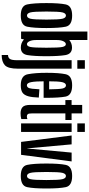

<svg xmlns="http://www.w3.org/2000/svg" viewBox="589 -1414 1054 2273"><g transform="rotate(90 1116.5 -278.0)"><path d="M164.5 3.5Q280.5 3.5 296.5 -72.2Q312.5 -148 312.5 -300Q312.5 -453 296.5 -528.8Q280.5 -604.5 164.5 -604.5Q49 -604.5 33 -528.8Q17 -453 17 -300Q17 -148 33 -72.2Q49 3.5 164.5 3.5ZM164.5 -70Q138 -70 127.5 -110.5Q117 -151 117 -300Q117 -449.5 127.5 -490.2Q138 -531 164.5 -531Q191.5 -531 202 -490.2Q212.5 -449.5 212.5 -300Q212.5 -151 202 -110.5Q191.5 -70 164.5 -70Z M354 0H439.5L454 -65V-785H354ZM543.5 3Q619.5 3 632.8 -76Q646 -155 646 -300Q646 -445.5 632.8 -524.2Q619.5 -603 543.5 -603Q490 -603 448.8 -566.8Q407.5 -530.5 407.5 -469.5L454.5 -426.5Q454.5 -471 468.8 -500.5Q483 -530 504 -530Q527.5 -530 536.5 -488.8Q545.5 -447.5 545.5 -300Q545.5 -151.5 536.5 -110.5Q527.5 -69.5 504 -69.5Q483 -69.5 468.8 -99Q454.5 -128.5 454.5 -175L407.5 -130Q407.5 -69 448.8 -33Q490 3 543.5 3Z M631.5 229.5Q711.5 229.5 752.5 192Q793.5 154.5 793.5 36V-598.5H693.5V42.5Q693.5 111.5 677.8 133Q662 154.5 631.5 154.5ZM693.5 -755V-666H794V-755Z M990 3.5V-68.5Q963 -68.5 953 -118.5Q942.5 -168 942.5 -301Q942.5 -445 953.5 -488Q964.5 -531.5 991 -531.5Q1019 -531.5 1028.5 -489Q1036.5 -449 1038 -332.5H932.5V-267H1138Q1138.5 -283.5 1138.5 -301Q1138.5 -450.5 1124 -528Q1108 -604.5 991 -604.5Q875 -604.5 859 -527Q842.5 -449.5 842.5 -301.5Q842.5 -168 859 -81.5Q874 3.5 990 3.5ZM990 -68.5V3.5Q1047.5 3.5 1077 -16.5Q1106 -36.5 1120 -84.5Q1133 -131 1135.5 -210L1037.5 -217Q1035 -170 1031 -131.5Q1026.5 -93.5 1015.5 -81Q1005.5 -68.5 990 -68.5Z M1321.5 6Q1357 6 1390 -2.5V-75Q1376 -68.5 1358 -68.5Q1341 -68.5 1332 -79.5Q1323 -90.5 1323 -129V-524.5H1401.5V-598H1323V-723.5H1222.5V-598H1165V-524.5H1222.5V-108.5Q1222.5 -40 1249.2 -17Q1276 6 1321.5 6Z M1441.5 0H1542.5V-598.5H1441.5ZM1441.5 -755V-666H1542.5V-755Z M1660.5 0H1813.5L1891.5 -598.5H1787L1738.5 -72H1737L1689.5 -598.5H1584.5Z M2064 3.5Q2180 3.5 2196 -72.2Q2212 -148 2212 -300Q2212 -453 2196 -528.8Q2180 -604.5 2064 -604.5Q1948.5 -604.5 1932.5 -528.8Q1916.5 -453 1916.5 -300Q1916.5 -148 1932.5 -72.2Q1948.5 3.5 2064 3.5ZM2064 -70Q2037.5 -70 2027 -110.5Q2016.5 -151 2016.5 -300Q2016.5 -449.5 2027 -490.2Q2037.5 -531 2064 -531Q2091 -531 2101.5 -490.2Q2112 -449.5 2112 -300Q2112 -151 2101.5 -110.5Q2091 -70 2064 -70Z"/></g></svg>

Font: Anybody ExtraCondensed Medium
Style: Regular
Weight: 500
Width: 2
Version: Version 1.113;gftools[0.9.25]